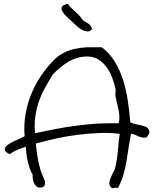

<svg xmlns="http://www.w3.org/2000/svg" viewBox="-20 -980 809 1014"><path d="M765.6 -295.9Q768.6 -290 768.6 -284.2Q768.6 -279.3 766.6 -274.4Q761.7 -262.7 752.9 -253.9Q746.1 -252.9 741.2 -252.9Q733.4 -252.9 728.5 -254.9Q717.8 -256.8 709.5 -260.7Q701.2 -264.6 692.4 -268.6Q683.6 -272.5 671.9 -273.4Q664.1 -233.4 658.7 -195.8Q653.3 -158.2 647 -122.6Q640.6 -86.9 630.4 -52.7Q620.1 -18.6 602.5 13.7Q597.7 10.7 592.8 10.7Q588.9 10.7 585.9 11.7Q582 13.7 578.1 13.7Q573.2 13.7 567.4 10.7Q557.6 0 557.6 -11.7V-14.6Q558.6 -27.3 564.5 -41.5Q570.3 -55.7 578.6 -70.8Q586.9 -85.9 589.8 -100.6Q599.6 -144.5 603 -189.5Q606.4 -234.4 612.3 -273.4Q573.2 -278.3 532.2 -278.3Q518.6 -278.3 503.9 -277.3Q447.3 -275.4 389.6 -268.1Q332 -260.7 275.9 -248.5Q219.7 -236.3 168.9 -221.7Q172.9 -183.6 178.2 -150.9Q183.6 -118.2 194.3 -81.1Q198.2 -67.4 205.6 -51.8Q212.9 -36.1 216.8 -23.4Q217.8 -17.6 217.8 -12.7Q217.8 -5.9 214.8 0Q210 9.8 191.4 10.7H188.5Q179.7 10.7 172.9 4.9Q165 -2 160.2 -12.2Q155.3 -22.5 153.3 -35.2Q152.3 -43 152.3 -49.8V-57.6Q143.6 -72.3 137.2 -90.3Q130.9 -108.4 126.5 -127.9Q122.1 -147.5 119.6 -167.5Q117.2 -187.5 116.2 -205.1Q92.8 -197.3 71.3 -188.5Q49.8 -179.7 31.2 -166Q10.7 -174.8 6.8 -184.6Q4.9 -187.5 4.9 -191.4Q4.9 -197.3 8.8 -203.1Q14.6 -211.9 28.3 -220.2Q42 -228.5 57.6 -235.8Q73.2 -243.2 87.9 -249.5Q102.5 -255.9 110.4 -260.7Q108.4 -281.2 108.4 -300.8Q108.4 -339.8 115.2 -377.9Q125 -434.6 146 -485.4Q167 -536.1 197.3 -580.6Q227.5 -625 263.7 -662.1Q287.1 -685.5 314 -699.7Q340.8 -713.9 372.1 -721.2Q403.3 -728.5 439.5 -730.5H517.6Q558.6 -699.2 585.4 -655.8Q612.3 -612.3 628.9 -561Q645.5 -509.8 654.3 -452.6Q663.1 -395.5 668 -335.9Q677.7 -328.1 691.9 -325.2Q706.1 -322.3 720.2 -319.3Q734.4 -316.4 747.1 -311.5Q759.8 -306.6 765.6 -295.9ZM606.4 -329.1Q610.4 -343.8 610.4 -358.4V-365.2Q609.4 -382.8 606 -400.9Q602.5 -418.9 597.7 -437Q592.8 -455.1 589.8 -472.7Q588.9 -477.5 588.9 -482.4Q588.9 -487.3 589.8 -492.2Q590.8 -497.1 590.8 -502Q590.8 -506.8 589.8 -511.7Q583 -543 570.8 -573.7Q558.6 -604.5 540 -628.9Q521.5 -653.3 496.1 -668Q471.7 -681.6 440.4 -681.6H436.5Q380.9 -679.7 335.4 -650.4Q290 -621.1 256.8 -584Q238.3 -552.7 219.7 -520Q201.2 -487.3 187.5 -449.7Q173.8 -412.1 167 -369.1Q163.1 -343.8 163.1 -316.4Q163.1 -296.9 165 -276.4Q223.6 -289.1 277.3 -299.3Q331.1 -309.6 384.3 -316.4Q437.5 -323.2 492.2 -327.1Q535.2 -329.1 580.1 -329.1ZM465.8 -825.2Q454.1 -813.5 442.4 -813.5Q441.4 -813.5 441.4 -814.5Q427.7 -814.5 414.1 -821.8Q400.4 -829.1 386.7 -841.3Q373 -853.5 361.3 -865.2Q349.6 -876 334 -890.1Q318.4 -904.3 310.5 -918Q304.7 -925.8 304.7 -934.6Q304.7 -938.5 306.6 -942.4Q310.5 -954.1 338.9 -960Q345.7 -948.2 356 -938.5Q366.2 -928.7 376.5 -919.4Q386.7 -910.2 396.5 -900.4Q406.2 -890.6 414.1 -877.9Q419.9 -871.1 428.2 -866.7Q436.5 -862.3 444.3 -856.9Q452.1 -851.6 458 -844.2Q463.9 -836.9 465.8 -825.2Z"/></svg>

Font: Crafty Girls
Style: Regular
Weight: 400
Designer: Crystal Kluge
Foundry: Font Diner, Inc DBA Tart Workshop
Version: Version 1.000